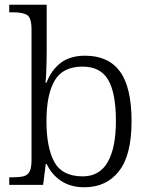

<svg xmlns="http://www.w3.org/2000/svg" viewBox="-20 -780 634 810"><path d="M336 10Q279 10 239 -16Q199 -42 177 -88H173L162 0H19V-32H33Q62 -32 79.5 -36.5Q97 -41 105 -56.5Q113 -72 113 -105V-655Q113 -705 94.5 -716.5Q76 -728 37 -728H19V-760H177V-569Q177 -551 176.5 -524.5Q176 -498 175 -473Q174 -448 172 -431H176Q197 -485 236.5 -515Q276 -545 339 -545Q437 -545 486 -478.5Q535 -412 535 -268Q535 -126 482 -58Q429 10 336 10ZM329 -36Q400 -36 434.5 -96.5Q469 -157 469 -270Q469 -387 436.5 -443Q404 -499 328 -499Q245 -499 210.5 -440Q176 -381 176 -269Q176 -158 209 -97Q242 -36 329 -36Z"/></svg>

Font: Noto Serif Myanmar Light
Style: Regular
Weight: 300
Designer: Ben Mitchell and the Monotype Design Team
Foundry: Monotype Imaging Inc.
Version: Version 2.106; ttfautohint (v1.8.4.7-5d5b)